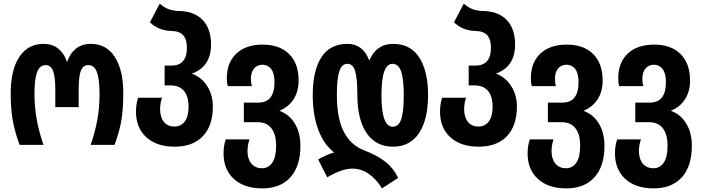

<svg xmlns="http://www.w3.org/2000/svg" viewBox="-20 -799 3869 1059"><path d="M39 -285Q39 -413 86.5 -485Q134 -557 220 -557Q269 -557 301.5 -530.5Q334 -504 349 -459H351Q366 -504 398.5 -530.5Q431 -557 481 -557Q567 -557 613.5 -484.5Q660 -412 660 -285Q660 -202 650 -139Q640 -76 612 0H480Q504 -69 516.5 -136.5Q529 -204 529 -279Q529 -362 514.5 -401Q500 -440 467 -440Q438 -440 426 -409Q414 -378 414 -305V-208H285V-305Q285 -377 272.5 -408.5Q260 -440 232 -440Q199 -440 184.5 -401Q170 -362 170 -281Q170 -141 220 0H88Q61 -73 50 -137Q39 -201 39 -285Z M730 -183Q730 -226 742 -260H874Q863 -231 863 -194Q864 -150 885 -125.5Q906 -101 941 -101Q978 -101 999 -129Q1020 -157 1020 -210Q1020 -268 994.5 -298Q969 -328 920 -328H888V-437H924Q1011 -437 1011 -536Q1011 -581 991 -604Q971 -627 929 -628Q855 -629 807 -676L861 -779Q886 -757 911 -748Q936 -739 972 -738Q1053 -736 1098.5 -688Q1144 -640 1144 -553Q1144 -431 1038 -393Q1092 -373 1123 -324Q1154 -275 1154 -210Q1154 -106 1099 -48Q1044 10 943 10Q844 10 787 -42Q730 -94 730 -183Z M1213 47Q1213 5 1225 -30H1356Q1345 3 1345 36Q1346 80 1367.5 104.5Q1389 129 1424 129Q1461 129 1482 98Q1503 67 1503 5Q1503 -58 1477 -91.5Q1451 -125 1401 -125H1325V-233H1405Q1494 -233 1494 -346Q1494 -395 1475.5 -418.5Q1457 -442 1428 -442Q1399 -442 1381.5 -421.5Q1364 -401 1364 -364Q1364 -341 1369 -324H1236Q1231 -342 1231 -366Q1231 -454 1283.5 -503.5Q1336 -553 1430 -553Q1522 -553 1574.5 -501Q1627 -449 1627 -355Q1627 -294 1599 -251Q1571 -208 1521 -188Q1576 -168 1606.5 -117Q1637 -66 1637 6Q1637 117 1582 178.5Q1527 240 1426 240Q1327 240 1270 188Q1213 136 1213 47Z M1923 131Q1866 131 1785 179L1735 81Q1752 70 1777 58.5Q1802 47 1823 42Q1766 -2 1735.5 -83.5Q1705 -165 1705 -274Q1705 -409 1752.5 -483Q1800 -557 1896 -557Q1982 -557 2016 -467H2018Q2056 -557 2148 -557Q2244 -557 2292.5 -482Q2341 -407 2341 -274Q2341 -139 2291 -64.5Q2241 10 2148 10Q2053 10 2002 -65Q1951 -140 1951 -276Q1951 -367 1939 -407Q1927 -447 1896 -447Q1865 -447 1851.5 -406Q1838 -365 1838 -276Q1838 -146 1876.5 -72Q1915 2 1988 30Q2059 57 2104.5 92.5Q2150 128 2176 182L2087 240Q2054 187 2012.5 159Q1971 131 1923 131ZM2207 -274Q2207 -362 2192.5 -404.5Q2178 -447 2145 -447Q2115 -447 2099.5 -405Q2084 -363 2084 -274Q2084 -100 2146 -100Q2179 -100 2193 -141.5Q2207 -183 2207 -274Z M2407 -183Q2407 -226 2419 -260H2551Q2540 -231 2540 -194Q2541 -150 2562 -125.5Q2583 -101 2618 -101Q2655 -101 2676 -129Q2697 -157 2697 -210Q2697 -268 2671.5 -298Q2646 -328 2597 -328H2565V-437H2601Q2688 -437 2688 -536Q2688 -581 2668 -604Q2648 -627 2606 -628Q2532 -629 2484 -676L2538 -779Q2563 -757 2588 -748Q2613 -739 2649 -738Q2730 -736 2775.5 -688Q2821 -640 2821 -553Q2821 -431 2715 -393Q2769 -373 2800 -324Q2831 -275 2831 -210Q2831 -106 2776 -48Q2721 10 2620 10Q2521 10 2464 -42Q2407 -94 2407 -183Z M2890 47Q2890 5 2902 -30H3033Q3022 3 3022 36Q3023 80 3044.5 104.5Q3066 129 3101 129Q3138 129 3159 98Q3180 67 3180 5Q3180 -58 3154 -91.5Q3128 -125 3078 -125H3002V-233H3082Q3171 -233 3171 -346Q3171 -395 3152.5 -418.5Q3134 -442 3105 -442Q3076 -442 3058.5 -421.5Q3041 -401 3041 -364Q3041 -341 3046 -324H2913Q2908 -342 2908 -366Q2908 -454 2960.5 -503.5Q3013 -553 3107 -553Q3199 -553 3251.5 -501Q3304 -449 3304 -355Q3304 -294 3276 -251Q3248 -208 3198 -188Q3253 -168 3283.5 -117Q3314 -66 3314 6Q3314 117 3259 178.5Q3204 240 3103 240Q3004 240 2947 188Q2890 136 2890 47Z M3372 47Q3372 5 3384 -30H3515Q3504 3 3504 36Q3505 80 3526.5 104.5Q3548 129 3583 129Q3620 129 3641 98Q3662 67 3662 5Q3662 -58 3636 -91.5Q3610 -125 3560 -125H3484V-233H3564Q3653 -233 3653 -346Q3653 -395 3634.5 -418.5Q3616 -442 3587 -442Q3558 -442 3540.5 -421.5Q3523 -401 3523 -364Q3523 -341 3528 -324H3395Q3390 -342 3390 -366Q3390 -454 3442.5 -503.5Q3495 -553 3589 -553Q3681 -553 3733.5 -501Q3786 -449 3786 -355Q3786 -294 3758 -251Q3730 -208 3680 -188Q3735 -168 3765.5 -117Q3796 -66 3796 6Q3796 117 3741 178.5Q3686 240 3585 240Q3486 240 3429 188Q3372 136 3372 47Z"/></svg>

Font: Noto Sans Georgian Bold Cond
Style: Regular
Weight: 700
Width: 3
Designer: Monotype Design team
Foundry: Monotype Imaging Inc.
Version: Version 1.000